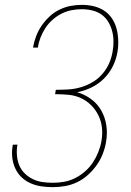

<svg xmlns="http://www.w3.org/2000/svg" viewBox="-20 -763 540 791"><path d="M198 8Q173 8 149.5 4.5Q126 1 105 -8.5Q84 -18 68 -33.5Q52 -49 42.5 -70Q33 -91 30.5 -114.5Q28 -138 32 -162Q32 -164 32.5 -165Q33 -166 33 -167H52Q52 -166 52 -165Q52 -164 51 -163Q48 -142 50 -120.5Q52 -99 60 -80.5Q68 -62 82.5 -48Q97 -34 115.5 -25Q134 -16 155 -13Q176 -10 198 -10Q220 -10 243.5 -14Q267 -18 289 -29Q311 -40 330 -56.5Q349 -73 362.5 -93.5Q376 -114 385 -136.5Q394 -159 398 -182Q403 -210 400 -237Q397 -264 385.5 -287.5Q374 -311 355.5 -329.5Q337 -348 313 -359Q289 -370 262 -372.5Q235 -375 207 -375L210 -393Q235 -393 260.5 -394.5Q286 -396 311 -403Q336 -410 359.5 -423.5Q383 -437 401 -457.5Q419 -478 429.5 -502Q440 -526 444 -551Q448 -573 447.5 -595Q447 -617 441.5 -637Q436 -657 425 -674.5Q414 -692 397.5 -703.5Q381 -715 360 -720Q339 -725 317 -725Q296 -725 275 -721Q254 -717 234 -707Q214 -697 196.5 -681.5Q179 -666 167 -647.5Q155 -629 147 -608.5Q139 -588 136 -567Q136 -567 136 -567Q136 -567 136 -567H116Q116 -567 116 -567Q116 -567 116 -567Q120 -590 128.5 -613Q137 -636 151 -656.5Q165 -677 183.5 -694.5Q202 -712 224.5 -723Q247 -734 270.5 -738.5Q294 -743 317 -743Q342 -743 365.5 -737.5Q389 -732 408.5 -719.5Q428 -707 441 -687.5Q454 -668 460 -645.5Q466 -623 467 -598Q468 -573 464 -549Q459 -519 445 -490.5Q431 -462 408.5 -439.5Q386 -417 357.5 -403Q329 -389 298 -383Q329 -374 355 -355Q381 -336 397 -308Q413 -280 418 -247Q423 -214 417 -179Q413 -154 403.5 -129.5Q394 -105 378.5 -83Q363 -61 342.5 -42.5Q322 -24 298 -12.5Q274 -1 248.5 3.5Q223 8 198 8Z"/></svg>

Font: iosevka_custom_sans_ss08 Thin
Style: Italic
Weight: 100
Italic angle: -10°
Designer: Belleve Invis
Foundry: Belleve Invis
Version: Version 10.3.0; ttfautohint (v1.8.3)